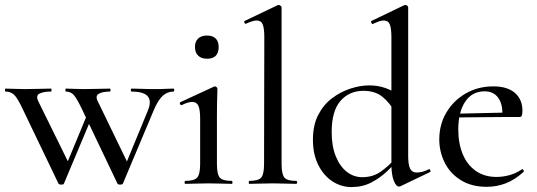

<svg xmlns="http://www.w3.org/2000/svg" viewBox="-27 -745 2176 778"><path d="M449 -1 305 -303Q284 -347 271.5 -360.5Q259 -374 240 -374Q238 -374 238 -380Q238 -386 240 -386Q255 -386 272.5 -385Q290 -384 313 -384Q347 -384 372.5 -385Q398 -386 418 -386Q421 -386 421 -380Q421 -374 418 -374Q390 -374 374 -365.5Q358 -357 369 -335L494 -77L459 -22L573 -299Q588 -337 571 -355.5Q554 -374 506 -374Q503 -374 503 -380Q503 -386 506 -386Q529 -386 550.5 -385Q572 -384 606 -384Q629 -384 643 -385Q657 -386 676 -386Q679 -386 679 -380Q679 -374 676 -374Q651 -374 632 -356.5Q613 -339 595 -296L471 -1Q469 3 460 3Q451 3 449 -1ZM210 -1 65 -303Q44 -348 30 -361Q16 -374 -4 -374Q-7 -374 -7 -380Q-7 -386 -4 -386Q11 -386 30 -385Q49 -384 73 -384Q107 -384 132 -385Q157 -386 179 -386Q182 -386 182 -380Q182 -374 179 -374Q150 -374 133.5 -366Q117 -358 128 -335L255 -77L219 -22L328 -285L348 -277L232 -1Q231 3 221.5 3Q212 3 210 -1Z M724 0Q721 0 721 -6Q721 -12 724 -12Q760 -12 772 -25.5Q784 -39 784 -81V-265Q784 -300 777 -316Q770 -332 752 -332Q744 -332 733.5 -329Q723 -326 709 -319Q705 -318 702.5 -323.5Q700 -329 704 -331L840 -394Q843 -395 844 -395Q847 -395 850.5 -392Q854 -389 854 -385Q854 -376 853 -346Q852 -316 852 -267V-81Q852 -39 863.5 -25.5Q875 -12 912 -12Q915 -12 915 -6Q915 0 912 0Q894 0 869.5 -1Q845 -2 818 -2Q791 -2 767 -1Q743 0 724 0ZM812 -507Q789 -507 776 -519.5Q763 -532 763 -555Q763 -577 776 -589Q789 -601 812 -601Q835 -601 847 -589Q859 -577 859 -555Q859 -507 812 -507Z M983 0Q981 0 981 -6Q981 -12 983 -12Q1020 -12 1031.5 -25.5Q1043 -39 1043 -81L1044 -595Q1044 -630 1037.5 -646Q1031 -662 1013 -662Q998 -662 970 -649Q966 -647 963.5 -653Q961 -659 964 -660L1098 -724Q1100 -725 1102 -725Q1105 -725 1109.5 -722Q1114 -719 1114 -715V-81Q1114 -40 1125 -26Q1136 -12 1173 -12Q1177 -12 1177 -6Q1177 0 1173 0Q1155 0 1130.5 -1Q1106 -2 1078 -2Q1051 -2 1026.5 -1Q1002 0 983 0Z M1397 13Q1355 13 1319.5 -10.5Q1284 -34 1262.5 -77Q1241 -120 1241 -179Q1241 -238 1262.5 -279.5Q1284 -321 1318.5 -347Q1353 -373 1393 -386Q1433 -399 1469 -399Q1505 -399 1535.5 -388Q1566 -377 1592 -359L1576 -287Q1553 -328 1523 -352.5Q1493 -377 1446 -377Q1388 -377 1352.5 -336Q1317 -295 1317 -210Q1317 -153 1333.5 -112Q1350 -71 1378 -49Q1406 -27 1441 -27Q1485 -27 1518 -51Q1551 -75 1581 -109L1590 -101Q1569 -77 1541 -50.5Q1513 -24 1477.5 -5.5Q1442 13 1397 13ZM1627 -715V-112Q1627 -77 1635 -61.5Q1643 -46 1661 -46Q1670 -46 1682.5 -48.5Q1695 -51 1710 -59Q1714 -61 1716.5 -55.5Q1719 -50 1716 -48L1597 9Q1593 11 1590 11Q1578 11 1568.5 -13Q1559 -37 1559 -81V-594Q1559 -630 1552.5 -646Q1546 -662 1528 -662Q1519 -662 1509 -658.5Q1499 -655 1484 -648Q1480 -647 1477.5 -653Q1475 -659 1478 -660L1611 -724Q1613 -725 1616 -725Q1619 -725 1623 -722Q1627 -719 1627 -715Z M1945 12Q1883 12 1839.5 -15.5Q1796 -43 1774.5 -87Q1753 -131 1753 -180Q1753 -241 1782 -289.5Q1811 -338 1860.5 -366.5Q1910 -395 1972 -395Q2029 -395 2059.5 -368.5Q2090 -342 2090 -296Q2090 -285 2088 -278Q2086 -271 2079 -271H2008Q2012 -319 1993 -347Q1974 -375 1937 -375Q1886 -375 1858 -333Q1830 -291 1830 -220Q1830 -164 1848 -120.5Q1866 -77 1901 -52.5Q1936 -28 1985 -28Q2011 -28 2038 -35.5Q2065 -43 2088 -59Q2090 -61 2093.5 -56.5Q2097 -52 2095 -49Q2059 -16 2022 -2Q1985 12 1945 12ZM1807 -269 1806 -284 2031 -289V-271Z"/></svg>

Font: Cormorant Medium
Style: Regular
Weight: 500
Designer: Christian Thalmann (Catharsis Fonts)
Foundry: Catharsis Fonts
Version: Version 4.000